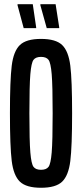

<svg xmlns="http://www.w3.org/2000/svg" viewBox="-20 -880 389 908"><path d="M27 -344Q27 -501 35.5 -569.5Q44 -638 74 -667Q104 -696 174 -696Q244 -696 274 -667Q304 -638 312.5 -569.5Q321 -501 321 -344Q321 -187 312.5 -118.5Q304 -50 274 -21Q244 8 174 8Q104 8 74 -21Q44 -50 35.5 -118.5Q27 -187 27 -344ZM229 -344Q229 -475 224.5 -529Q220 -583 209.5 -597Q199 -611 174 -611Q149 -611 138.5 -597Q128 -583 123.5 -529Q119 -475 119 -344Q119 -213 123.5 -159Q128 -105 138.5 -91Q149 -77 174 -77Q199 -77 209.5 -91Q220 -105 224.5 -159Q229 -213 229 -344ZM151 -747H92L63 -855V-860H135L151 -751ZM260 -747H201L171 -855V-860H243L260 -751Z"/></svg>

Font: Saira Ultra Condensed SemiBold
Style: Regular
Weight: 600
Width: 1
Designer: Hector Gatti with collaboration of the Omnibus-Type team
Foundry: Omnibus-Type
Version: Version 1.001; ttfautohint (v1.8)